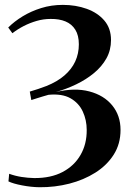

<svg xmlns="http://www.w3.org/2000/svg" viewBox="-20 -772 555 806"><path d="M145.5 14Q110.5 13.5 72.8 6.2Q35 -1 15.5 -10.5L18.5 -42.5Q43 -33.5 70.2 -29.2Q97.5 -25 123.5 -24.5Q193.5 -24 242.8 -50Q292 -76 318.2 -121.8Q344.5 -167.5 344 -226.5Q344 -268 327.5 -303.8Q311 -339.5 275.8 -359.5Q240.5 -379.5 183.5 -374Q174 -371.5 160 -367.2Q146 -363 132.8 -358.8Q119.5 -354.5 111.5 -352L105 -387.5Q121 -392 140.2 -398.5Q159.5 -405 175 -411Q220 -429 250.2 -455Q280.5 -481 295.8 -514Q311 -547 311 -586Q311 -623.5 296.2 -647.2Q281.5 -671 255 -682Q228.5 -693 192.5 -692.5Q162.5 -692.5 134 -684.2Q105.5 -676 79.8 -662.8Q54 -649.5 32 -632.5L14.5 -656.5Q40 -682 75.2 -703.5Q110.5 -725 153 -738.2Q195.5 -751.5 244 -751.5Q298 -751.5 344 -735Q390 -718.5 418 -685.8Q446 -653 446 -604Q446 -561.5 426.8 -527Q407.5 -492.5 374.5 -465.2Q341.5 -438 300 -418Q258.5 -398 214 -385.5Q294 -404.5 355.2 -388.2Q416.5 -372 451.2 -329.5Q486 -287 486 -226.5Q486 -168 457.5 -123Q429 -78 380.2 -47.2Q331.5 -16.5 271 -1Q210.5 14.5 145.5 14Z"/></svg>

Font: Merriweather 144pt SemiBold
Style: Regular
Weight: 600
Version: Version 2.100